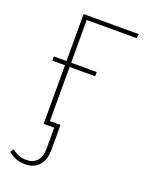

<svg xmlns="http://www.w3.org/2000/svg" viewBox="-137 -588 651 853"><g transform="rotate(20 189.0 -161.0)"><path d="M129 -499V-297H250V-277H129V-21H179V95Q179 145 155 171Q131 197 91 197Q44 197 10 167L21 152Q36 164 52 170.5Q68 177 90 177Q120 177 138.5 157.5Q157 138 157 95V0H107V-277H47V-297H107V-519H368L365 -499Z"/></g></svg>

Font: Fira Sans Condensed Thin
Style: Regular
Weight: 250
Width: 3
Designer: Carrois Corporate & Edenspiekermann AG
Foundry: Carrois Corporate GbR & Edenspiekermann AG
Version: Version 4.203